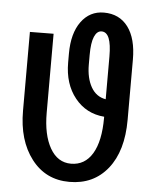

<svg xmlns="http://www.w3.org/2000/svg" viewBox="-52 -765 642 817"><g transform="rotate(5 268.5 -356.0)"><path d="M274.9 -67.9Q334 -67.9 366.2 -121.3Q398.4 -174.8 398.4 -274.9V-279.3Q320.8 -285.6 273.2 -345Q225.6 -404.3 225.6 -495.6V-533.7Q225.6 -620.6 262.2 -670.7Q298.8 -720.7 358.9 -720.7Q425.3 -720.7 462.2 -671.4Q499 -622.1 499 -531.7V-274.9Q499 -141.6 438.5 -65.9Q377.9 9.8 274.9 9.8Q173.3 9.8 112.8 -69.1Q52.2 -147.9 52.2 -274.9V-611.3L153.3 -612.3V-274.9Q153.3 -180.7 185.5 -124.3Q217.8 -67.9 274.9 -67.9ZM314 -494.6Q314 -437 335.7 -398.9Q357.4 -360.8 398.4 -354V-536.1Q398.4 -588.9 387.9 -614.5Q377.4 -640.1 356 -640.1Q336.4 -640.1 325.2 -614.3Q314 -588.4 314 -536.1Z"/></g></svg>

Font: Franco
Style: Regular
Weight: 400
Designer: Google
Version: Version 1.200311; 2013